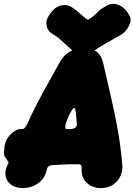

<svg xmlns="http://www.w3.org/2000/svg" viewBox="-46 -938 688 983"><path d="M70 25Q36 25 12.5 8.5Q-11 -8 -17 -35Q-23 -62 -7 -95Q-7 -95 -5 -98Q-3 -101 -3 -101Q-3 -104 -3 -105Q-3 -106 -3 -108Q-3 -110 -4.5 -112Q-6 -114 -8 -116Q-12 -125 -17.5 -130.5Q-23 -136 -25 -147.5Q-27 -159 -23 -186V-188Q-19 -215 -4.5 -235Q10 -255 27.5 -266Q45 -277 57 -277H67Q75 -277 81 -284Q87 -291 94 -304Q117 -355 136 -392.5Q155 -430 173 -463Q191 -496 211.5 -532Q232 -568 258 -616Q300 -692 383 -692Q465 -692 482 -616Q503 -524 522.5 -440Q542 -356 557 -272.5Q572 -189 580 -96Q584 -44 552.5 -9.5Q521 25 471 25Q427 25 398 -2Q369 -29 372 -77Q372 -77 372 -77.5Q372 -78 372 -84Q370 -97 357 -97Q330 -97 316 -97Q302 -97 292.5 -96.5Q283 -96 269 -95Q255 -94 227 -93Q218 -93 208.5 -89.5Q199 -86 195 -75Q194 -71 194 -71.5Q194 -72 192 -64Q182 -22 147.5 1.5Q113 25 70 25ZM296 -277Q305 -277 311.5 -277Q318 -277 327 -279Q340 -282 344.5 -290.5Q349 -299 347 -307Q345 -327 344 -344.5Q343 -362 339 -379Q338 -383 334 -385Q330 -387 325 -379Q312 -358 306 -344.5Q300 -331 292 -310Q288 -297 288 -287Q288 -277 296 -277ZM617 -858Q626 -843 621 -823.5Q616 -804 602 -786Q588 -768 569 -757Q525 -733 494 -715Q463 -697 429 -674Q403 -656 377 -656Q351 -656 331 -674Q301 -700 274.5 -725Q248 -750 221 -765Q197 -780 192.5 -807Q188 -834 204 -858L207 -862Q233 -903 267 -910Q301 -917 326 -898Q347 -884 362 -870Q377 -856 398 -840Q401 -839 403 -838Q405 -837 410 -840Q433 -854 450.5 -873Q468 -892 499 -908Q528 -926 560.5 -913Q593 -900 615 -862Z"/></svg>

Font: Winky Sans Black
Style: Italic
Weight: 900
Italic angle: -8.97852°
Designer: Simon Atzbach
Foundry: typofactur
Version: Version 1.205